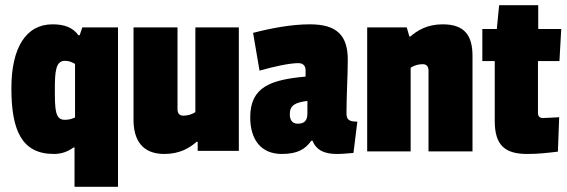

<svg xmlns="http://www.w3.org/2000/svg" viewBox="-20 -585 2193 742"><path d="M268 137H436V-479H298L288 -449H283C261 -479 229 -491 183 -491C80 -491 24 -400 24 -244C24 -83 63 10 188 10C220 10 243 0 264 -15H268ZM192 -239C192 -308 195 -350 231 -350C246 -350 258 -345 270 -338V-131C255 -124 243 -122 230 -122C193 -122 192 -162 192 -239Z M615 10C676 10 713 -14 740 -37H744V-2H903V-479H735V-152C723 -143 705 -138 688 -138C673 -138 666 -148 666 -163V-479H496V-122C496 -45 529 10 615 10Z M947 -132C947 -45 989 10 1069 10C1131 10 1160 -9 1183 -41H1188C1203 -2 1238 10 1282 10C1307 10 1317 8 1346 6L1361 -115C1331 -115 1319 -121 1319 -147C1319 -216 1324 -292 1324 -354C1324 -447 1283 -491 1178 -491C1106 -491 1028 -476 958 -458L983 -312C1039 -328 1099 -341 1133 -341C1153 -341 1161 -329 1161 -313V-289C1028 -277 947 -250 947 -132ZM1131 -107C1110 -107 1100 -120 1100 -144C1100 -179 1122 -189 1168 -195V-146C1168 -119 1156 -107 1131 -107Z M1691 -491C1630 -491 1593 -467 1566 -444H1562L1552 -479H1399V0H1567V-323C1579 -332 1597 -337 1614 -337C1629 -337 1636 -327 1636 -312V0H1806V-369C1806 -446 1777 -491 1691 -491Z M2018 10C2060 10 2095 6 2136 1L2141 -132C2121 -131 2093 -129 2079 -129C2065 -129 2059 -135 2059 -150V-349H2142L2149 -473H2060V-565H1909L1900 -473H1844V-349H1892V-117C1892 -21 1934 10 2018 10Z"/></svg>

Font: Passion One
Style: Regular
Weight: 400
Designer: Alejandro Lo Celso
Foundry: Fontstage
Version: Version 1.001